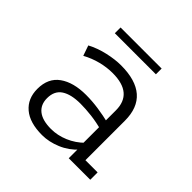

<svg xmlns="http://www.w3.org/2000/svg" viewBox="-143 -628 757 757"><g transform="rotate(45 235.5 -249.5)"><path d="M194 10Q125 10 88.5 -21Q52 -52 52 -106Q52 -166 93.5 -195.5Q135 -225 205 -225Q239 -225 273.5 -220Q308 -215 346 -206L331 -197V-265Q331 -312 303 -336Q275 -360 218 -360Q186 -360 152.5 -351.5Q119 -343 88 -326L73 -369Q107 -387 147 -396Q187 -405 220 -405Q302 -405 343.5 -369Q385 -333 385 -261V-41H453V0H333V-61L341 -56Q311 -23 271.5 -6.5Q232 10 194 10ZM202 -32Q238 -32 273.5 -47Q309 -62 337 -90L331 -71V-184L346 -167Q310 -177 276.5 -181Q243 -185 214 -185Q162 -185 133.5 -166.5Q105 -148 105 -107Q105 -71 129.5 -51.5Q154 -32 202 -32ZM113 -477V-509H342V-477Z"/></g></svg>

Font: Rokkitt Light
Style: Regular
Weight: 300
Version: Version 3.103